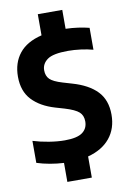

<svg xmlns="http://www.w3.org/2000/svg" viewBox="-104 -922 745 1105"><g transform="rotate(-10 268.5 -370.0)"><path d="M197.5 120V9Q158 7 116.8 -0.2Q75.5 -7.5 40.5 -19V-147.5Q84 -134 133.5 -126Q183 -118 225 -118Q297.5 -118 328.5 -141Q359.5 -164 359.5 -205Q359.5 -240 337.5 -260Q315.5 -280 256 -298L203 -313.5Q118 -338.5 70.2 -389.5Q22.5 -440.5 22.5 -525.5Q22.5 -606 65.8 -660.5Q109 -715 197.5 -736.5V-860H340.5V-749.5Q377.5 -748.5 413 -743.5Q448.5 -738.5 477.5 -731V-603Q444.5 -612 405.8 -617Q367 -622 332 -622Q244 -622 210.8 -597.8Q177.5 -573.5 177.5 -535.5Q177.5 -502.5 197 -483.2Q216.5 -464 270 -448L322.5 -432.5Q417 -405.5 466 -354.2Q515 -303 515 -217.5Q515 -136 469.8 -80.8Q424.5 -25.5 340.5 -3.5V120Z"/></g></svg>

Font: Encode Sans SmCnd
Style: Bold
Weight: 700
Width: 4
Designer: Multiple Designers
Foundry: Impallari Type
Version: Version 3.002; ttfautohint (v1.8.3) -l 8 -r 50 -G 200 -x 14 